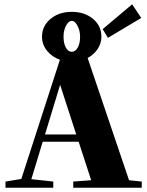

<svg xmlns="http://www.w3.org/2000/svg" viewBox="-20 -886 695 906"><path d="M489.3 -707.5 464.4 -748.5 603.5 -865.7 646.5 -801.3ZM5.9 0V-29.3L80.6 -41.5L262.7 -604Q224.6 -617.7 201.4 -647Q178.2 -676.3 178.2 -712.9Q178.2 -762.7 218 -796.4Q257.8 -830.1 318.8 -830.1Q378.9 -830.1 418.7 -797.1Q458.5 -764.2 458.5 -712.9Q458.5 -681.6 440.9 -655Q423.3 -628.4 393.6 -612.3L588.9 -35.6L648.9 -29.3V0H325.7V-29.3L410.2 -35.6L351.1 -217.3H181.6L127.9 -40.5L231.4 -29.3V0ZM318.8 -641.6Q335.4 -641.6 346.7 -661.1Q357.9 -680.7 357.9 -712.9Q357.9 -741.2 345.7 -764.4Q333.5 -787.6 318.8 -787.6Q304.2 -787.6 292 -765.6Q279.8 -743.7 279.8 -712.9Q279.8 -681.2 290.8 -661.4Q301.8 -641.6 318.8 -641.6ZM263.7 -485.8 192.4 -251.5H339.8Z"/></svg>

Font: Elstob Grade
Style: Regular
Weight: 400
Designer: Peter S. Baker
Version: Version 1.015